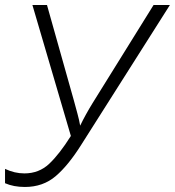

<svg xmlns="http://www.w3.org/2000/svg" viewBox="-25 -734 696 764"><path d="M74 10Q146 10 196.5 -33Q247 -76 299 -159L651 -714H586L343 -323Q330 -302 317 -278.5Q304 -255 294 -234Q290 -257 283 -282.5Q276 -308 269 -334L162 -714H104L257 -193Q211 -120 170.5 -82Q130 -44 72 -44Q33 -44 -5 -62V-5Q29 10 74 10Z"/></svg>

Font: Noto Sans UI Light
Style: Italic
Weight: 300
Italic angle: -12°
Designer: Monotype Design Team
Foundry: Monotype Imaging Inc.
Version: Version 1.901